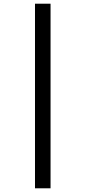

<svg xmlns="http://www.w3.org/2000/svg" viewBox="-20 -780 462 1037"><path d="M169 -760V237H253V-760Z"/></svg>

Font: Noto Sans Hebrew ExtraCondensed Medium
Style: Regular
Weight: 500
Width: 2
Designer: Monotype Design Team
Foundry: Monotype Imaging Inc.
Version: Version 2.004